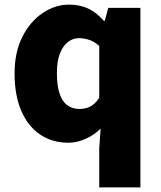

<svg xmlns="http://www.w3.org/2000/svg" viewBox="-20 -603 698 830"><path d="M409 207V38L415 -47Q388 -20 350.5 -3Q313 14 276 14Q205 14 152.5 -22Q100 -58 71.5 -125Q43 -192 43 -285Q43 -378 77 -444.5Q111 -511 165 -547Q219 -583 278 -583Q325 -583 360.5 -566.5Q396 -550 429 -513H433L448 -569H587V207ZM323 -132Q349 -132 369.5 -142Q390 -152 409 -180V-404Q389 -423 366 -430.5Q343 -438 320 -438Q296 -438 274.5 -422Q253 -406 239.5 -373Q226 -340 226 -287Q226 -233 237.5 -198.5Q249 -164 271 -148Q293 -132 323 -132Z"/></svg>

Font: Noto Sans JP Thin Black
Style: Regular
Weight: 900
Version: Version 2.004-H2;hotconv 1.0.118;makeotfexe 2.5.65603